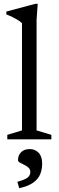

<svg xmlns="http://www.w3.org/2000/svg" viewBox="-20 -735 309 1013"><path d="M173 -47 251 -23.5V0H18.5V-23.5L96 -47V-612.5Q89.5 -619.5 77.5 -627.2Q65.5 -635 49.2 -643.2Q33 -651.5 13.5 -659V-674L167 -715H179L173 -631ZM71.5 224Q111 213.5 125.5 202Q140 190.5 140 172.5Q140 158.5 130.2 149.5Q120.5 140.5 107.5 134.5Q94.5 128.5 84.8 122.8Q75 117 75 109.5Q75 84 91.5 67.8Q108 51.5 137 51.5Q165 51.5 183.8 71Q202.5 90.5 202.5 128Q202.5 157 192.8 182.5Q183 208 156.8 227.5Q130.5 247 81.5 258Z"/></svg>

Font: Newsreader 16pt 16pt
Style: Regular
Weight: 400
Version: Version 1.003